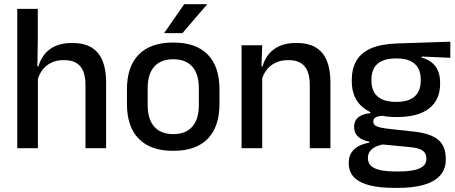

<svg xmlns="http://www.w3.org/2000/svg" viewBox="-20 -704 2163 912"><path d="M386 0V-302Q386 -337.5 376.2 -363.5Q366.5 -389.5 344.2 -404Q322 -418.5 283.5 -418.5Q248 -418.5 222.2 -405.5Q196.5 -392.5 180.5 -370.5Q164.5 -348.5 157.5 -320.5L138 -388.5H162.5Q171 -419.5 190.5 -444.8Q210 -470 242.5 -485Q275 -500 322 -500Q379.5 -500 415 -478.2Q450.5 -456.5 467.2 -415Q484 -373.5 484 -313V0ZM62 0V-662H159.5V-506L157 -365L160 -358V0Z M803 12.5Q695 12.5 639 -45Q583 -102.5 583 -210.5V-280Q583 -387.5 639 -444.8Q695 -502 803 -502Q911 -502 966.8 -444.8Q1022.5 -387.5 1022.5 -280V-210.5Q1022.5 -102.5 966.8 -45Q911 12.5 803 12.5ZM803 -67Q862.5 -67 893.5 -102.5Q924.5 -138 924.5 -204.5V-286Q924.5 -352 893.5 -387.2Q862.5 -422.5 803 -422.5Q743.5 -422.5 712.5 -387.2Q681.5 -352 681.5 -286V-204.5Q681.5 -138 712.5 -102.5Q743.5 -67 803 -67ZM855 -684H963V-682.5L846.5 -546.5H760.5V-548Z M1451.5 0V-302Q1451.5 -337.5 1441.8 -363.5Q1432 -389.5 1409.8 -404Q1387.5 -418.5 1349 -418.5Q1313.5 -418.5 1287.5 -405.5Q1261.5 -392.5 1245.2 -370.5Q1229 -348.5 1222 -320.5L1206 -388.5H1227Q1235.5 -419.5 1255 -444.8Q1274.5 -470 1307 -485Q1339.5 -500 1387.5 -500Q1445 -500 1480.5 -478.2Q1516 -456.5 1532.8 -415Q1549.5 -373.5 1549.5 -313V0ZM1127.5 0V-489H1225.5L1221.5 -374.5L1225.5 -368.5V0Z M1864 -148Q1761 -148 1706 -192Q1651 -236 1651 -317.5V-325.5Q1651 -377 1672.5 -414.8Q1694 -452.5 1741.2 -473.8Q1788.5 -495 1865 -497.5L2119 -506V-429.5L1983 -435.5V-430Q2012 -422.5 2031.2 -406.8Q2050.5 -391 2060.5 -367.5Q2070.5 -344 2070.5 -312V-306.5Q2070.5 -229.5 2018.2 -188.8Q1966 -148 1864 -148ZM1860 110.5H1872.5Q1915 110.5 1944.5 104.5Q1974 98.5 1989.8 85.5Q2005.5 72.5 2005.5 51V49.5Q2005.5 24 1987.5 11.2Q1969.5 -1.5 1925 -5.5L1784 -19L1808.5 -20Q1784.5 -16 1766.2 -7.8Q1748 0.5 1737.8 13.8Q1727.5 27 1727.5 46.5V47.5Q1727.5 70.5 1743.2 84.5Q1759 98.5 1788.8 104.5Q1818.5 110.5 1860 110.5ZM1854 188.5Q1786.5 188.5 1737.8 176.8Q1689 165 1662.8 139.2Q1636.5 113.5 1636.5 71V69Q1636.5 40.5 1649.2 21Q1662 1.5 1684.2 -10.2Q1706.5 -22 1734 -26V-31Q1697.5 -38.5 1679.8 -55.8Q1662 -73 1662 -100.5V-101Q1662 -120 1670.5 -133.8Q1679 -147.5 1696.2 -155.8Q1713.5 -164 1739.5 -166.5V-177.5L1842.5 -152.5L1805 -154Q1775.5 -153.5 1764.2 -146.5Q1753 -139.5 1753 -126.5V-126Q1753 -111 1769.8 -103.8Q1786.5 -96.5 1826.5 -92L1945.5 -79Q2024.5 -70.5 2061 -40.5Q2097.5 -10.5 2097.5 50.5V53Q2097.5 100 2070.2 130Q2043 160 1992.2 174.2Q1941.5 188.5 1870.5 188.5ZM1862.5 -220Q1901 -220 1926.8 -231.2Q1952.5 -242.5 1965.5 -265Q1978.5 -287.5 1978.5 -320V-327.5Q1978.5 -359.5 1965.8 -381.5Q1953 -403.5 1927.8 -415Q1902.5 -426.5 1864 -426.5H1861.5Q1820 -426.5 1794 -414.2Q1768 -402 1756.2 -379.8Q1744.5 -357.5 1744.5 -327V-320Q1744.5 -287.5 1757.5 -265Q1770.5 -242.5 1796.8 -231.2Q1823 -220 1862.5 -220Z"/></svg>

Font: Anek Bangla Medium Medium
Style: Regular
Weight: 500
Version: Version 1.003